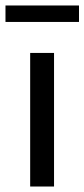

<svg xmlns="http://www.w3.org/2000/svg" viewBox="-29 -680 308 700"><path d="M81 0V-487H168V0ZM-9 -600V-660H259V-600Z"/></svg>

Font: Assistant Medium
Style: Regular
Weight: 500
Designer: Hebrew By Ben Nathan, Latin by Paul Hunt
Version: Version 3.000